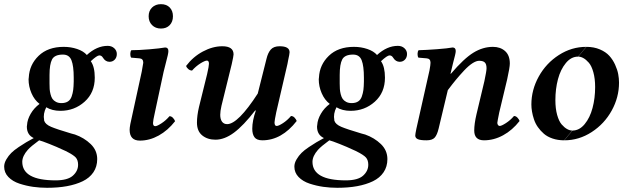

<svg xmlns="http://www.w3.org/2000/svg" viewBox="-20 -664 2993 922"><path d="M334 -291Q334 -347.2 323.2 -374.5Q312.5 -401.9 282.2 -401.9Q242.2 -401.9 230 -378.7Q217.8 -355.5 217.8 -304.2V-282.2V-263.2Q217.8 -247.6 218.5 -236.3Q219.2 -225.1 222.7 -211.4Q226.1 -197.8 231.9 -189.2Q237.8 -180.7 248.8 -174.8Q259.8 -168.9 274.9 -168.9Q293.9 -168.9 306.2 -176.8Q318.4 -184.6 324 -200.7Q329.6 -216.8 331.5 -232.2Q333.5 -247.6 334 -272ZM168 9.8Q128.4 38.6 113.3 55.7Q87.4 85 86.9 112.8Q86.9 202.1 247.1 202.1Q304.7 202.1 329.8 179.7Q355 157.2 355 127Q355 105 343.8 92.3Q332.5 79.6 294.9 61Q291 58.6 279.8 54.2Q254.4 42 217.3 27.3Q180.2 12.7 168 9.8ZM435.1 -291Q435.1 -219.2 386.2 -175.5Q337.4 -131.8 270 -131.8Q230.5 -131.8 202.1 -148.9Q186 -117.2 191.9 -87.9V-85Q197.3 -66.9 225.6 -54.9Q253.9 -43 320.3 -23.4Q323.7 -22.5 325.2 -22Q327.6 -21.5 332.5 -20Q337.4 -18.6 339.8 -18.1Q384.3 -2.4 415.5 27.8Q446.8 58.1 446.8 100.1Q446.8 136.2 428.5 163.3Q410.2 190.4 377.2 206.3Q344.2 222.2 301.5 230Q258.8 237.8 206.1 237.8Q171.9 237.8 138.9 233.2Q106 228.5 73.2 217.8Q40.5 207 20.3 186Q0 165 0 136.2Q0 119.1 10.5 101.3Q21 83.5 33.9 70.6Q46.9 57.6 69.8 42.2Q92.8 26.9 106.2 19Q119.6 11.2 142.1 -1Q108.9 -16.1 108.9 -56.2Q108.9 -61 109.9 -64Q111.3 -89.8 127.2 -117.4Q143.1 -145 169.9 -165Q145 -184.1 131.1 -216.6Q117.2 -249 117.2 -283.2Q117.2 -289.1 118.2 -292Q121.1 -353 165.5 -396Q210 -439 286.1 -439Q320.3 -439 350.6 -428.7Q380.9 -418.5 397 -399.9Q444.8 -443.8 497.1 -443.8Q516.1 -443.8 528.6 -432.4Q541 -420.9 541 -404.8Q541 -388.2 531 -377.7Q521 -367.2 505.9 -367.2Q486.3 -367.2 474.1 -387.2Q467.8 -397.9 457 -397.9Q445.8 -397.9 416 -370.1Q435.1 -343.3 435.1 -291Z M765.6 -318.8 723.6 -123Q714.8 -84.5 714.8 -73.2Q714.8 -58.1 725.6 -58.1Q734.4 -58.1 755.4 -71.8Q776.4 -85.4 793.9 -106Q803.2 -106 810.5 -98.1Q817.9 -90.3 820.8 -82Q786.1 -37.6 742.2 -13.2Q698.2 11.2 651.9 11.2Q602.5 11.2 602.5 -41Q602.5 -58.6 615.7 -113.8L660.6 -319.8Q668 -360.8 668 -362.8Q668 -382.3 649.9 -383.8L609.9 -387.2Q605.5 -393.6 605.7 -405.3Q606 -417 610.8 -422.9Q645 -422.9 697 -427.2Q749 -431.6 772.9 -436Q788.6 -436 788.6 -418.9Q788.6 -411.6 785.6 -398.4Q782.7 -385.3 776.1 -360.4Q769.5 -335.4 765.6 -318.8ZM752.9 -644Q779.8 -644 795.2 -627.9Q810.5 -611.8 810.5 -585.9Q810.5 -559.6 794.9 -543.2Q779.3 -526.9 752.9 -526.9Q726.6 -526.9 710.2 -543.5Q693.8 -560.1 693.8 -585.9Q693.8 -611.8 710.2 -627.9Q726.6 -644 752.9 -644Z M1208.5 -132.8 1205.6 -133.8Q1148.9 -60.5 1103.5 -26.9Q1058.1 6.8 1014.6 6.8Q976.6 6.8 951.2 -13.7Q925.8 -34.2 925.8 -75.2Q925.8 -108.4 935.5 -149.9L974.6 -308.1Q983.4 -346.7 983.4 -357.9Q983.4 -373 973.6 -373Q963.9 -373 942.1 -359.4Q920.4 -345.7 902.3 -325.2Q892.6 -325.2 884.3 -332.3Q876 -339.4 873.5 -347.2Q907.2 -391.6 954.3 -416.7Q1001.5 -441.9 1047.4 -441.9Q1101.6 -441.9 1101.6 -402.8Q1101.6 -395.5 1092.8 -356L1043.5 -155.8Q1037.6 -129.9 1037.6 -112.8Q1037.6 -91.8 1046.1 -79.8Q1054.7 -67.9 1070.8 -67.9Q1122.6 -67.9 1217.8 -214.8L1259.8 -381.8Q1266.6 -410.6 1280.5 -426.3Q1294.4 -441.9 1322.8 -441.9Q1370.6 -441.9 1370.6 -413.1Q1370.6 -408.7 1368.7 -398.9Q1366.7 -389.2 1364 -376.2Q1361.3 -363.3 1360.4 -356.9L1306.6 -125Q1298.3 -84.5 1298.3 -76.2Q1298.3 -59.1 1308.6 -59.1Q1317.9 -59.1 1338.6 -72.5Q1359.4 -85.9 1377.4 -106.9Q1387.2 -106.9 1394.5 -99.1Q1401.9 -91.3 1404.8 -83Q1332.5 9.8 1239.7 9.8Q1212.9 9.8 1202.1 -4.9Q1191.4 -19.5 1191.4 -45.9Q1191.4 -84.5 1208.5 -132.8Z M1727.5 -291Q1727.5 -347.2 1716.8 -374.5Q1706.1 -401.9 1675.8 -401.9Q1635.7 -401.9 1623.5 -378.7Q1611.3 -355.5 1611.3 -304.2V-282.2V-263.2Q1611.3 -247.6 1612.1 -236.3Q1612.8 -225.1 1616.2 -211.4Q1619.6 -197.8 1625.5 -189.2Q1631.3 -180.7 1642.3 -174.8Q1653.3 -168.9 1668.5 -168.9Q1687.5 -168.9 1699.7 -176.8Q1711.9 -184.6 1717.5 -200.7Q1723.1 -216.8 1725.1 -232.2Q1727.1 -247.6 1727.5 -272ZM1561.5 9.8Q1522 38.6 1506.8 55.7Q1481 85 1480.5 112.8Q1480.5 202.1 1640.6 202.1Q1698.2 202.1 1723.4 179.7Q1748.5 157.2 1748.5 127Q1748.5 105 1737.3 92.3Q1726.1 79.6 1688.5 61Q1684.6 58.6 1673.3 54.2Q1647.9 42 1610.8 27.3Q1573.7 12.7 1561.5 9.8ZM1828.6 -291Q1828.6 -219.2 1779.8 -175.5Q1731 -131.8 1663.6 -131.8Q1624 -131.8 1595.7 -148.9Q1579.6 -117.2 1585.4 -87.9V-85Q1590.8 -66.9 1619.1 -54.9Q1647.5 -43 1713.9 -23.4Q1717.3 -22.5 1718.8 -22Q1721.2 -21.5 1726.1 -20Q1731 -18.6 1733.4 -18.1Q1777.8 -2.4 1809.1 27.8Q1840.3 58.1 1840.3 100.1Q1840.3 136.2 1822 163.3Q1803.7 190.4 1770.8 206.3Q1737.8 222.2 1695.1 230Q1652.3 237.8 1599.6 237.8Q1565.4 237.8 1532.5 233.2Q1499.5 228.5 1466.8 217.8Q1434.1 207 1413.8 186Q1393.6 165 1393.6 136.2Q1393.6 119.1 1404.1 101.3Q1414.6 83.5 1427.5 70.6Q1440.4 57.6 1463.4 42.2Q1486.3 26.9 1499.8 19Q1513.2 11.2 1535.6 -1Q1502.4 -16.1 1502.4 -56.2Q1502.4 -61 1503.4 -64Q1504.9 -89.8 1520.8 -117.4Q1536.6 -145 1563.5 -165Q1538.6 -184.1 1524.7 -216.6Q1510.7 -249 1510.7 -283.2Q1510.7 -289.1 1511.7 -292Q1514.6 -353 1559.1 -396Q1603.5 -439 1679.7 -439Q1713.9 -439 1744.1 -428.7Q1774.4 -418.5 1790.5 -399.9Q1838.4 -443.8 1890.6 -443.8Q1909.7 -443.8 1922.1 -432.4Q1934.6 -420.9 1934.6 -404.8Q1934.6 -388.2 1924.6 -377.7Q1914.6 -367.2 1899.4 -367.2Q1879.9 -367.2 1867.7 -387.2Q1861.3 -397.9 1850.6 -397.9Q1839.4 -397.9 1809.6 -370.1Q1828.6 -343.3 1828.6 -291Z M1974.1 -13.2Q1974.1 -20 1979.5 -45.9L2042.5 -326.2Q2047.4 -353 2047.4 -362.8Q2047.4 -382.3 2029.3 -383.8L1989.3 -387.2Q1984.9 -393.6 1985.1 -405.3Q1985.4 -417 1990.2 -422.9Q2026.9 -423.8 2078.4 -427.7Q2129.9 -431.6 2153.3 -436Q2168.5 -436 2168.5 -418.9Q2168.5 -412.1 2165 -397.9Q2161.6 -383.8 2155.5 -360.8Q2149.4 -337.9 2145.5 -318.8L2143.1 -310.1H2145.5Q2208 -383.3 2253.4 -411.1Q2298.8 -439 2347.2 -439Q2382.8 -439 2405.5 -418.7Q2428.2 -398.4 2428.2 -358.9Q2428.2 -340.3 2415.5 -283.2L2377.4 -124Q2368.2 -78.6 2368.2 -74.2Q2368.2 -67.9 2371.6 -63.5Q2375 -59.1 2379.4 -59.1Q2388.2 -59.1 2409.4 -72.8Q2430.7 -86.4 2448.2 -106.9Q2457.5 -106.9 2464.8 -99.1Q2472.2 -91.3 2475.1 -83Q2440.4 -38.6 2396 -14.4Q2351.6 9.8 2304.2 9.8Q2257.3 9.8 2257.3 -37.1Q2257.3 -69.3 2268.1 -115.2L2306.2 -274.9Q2316.4 -323.2 2316.4 -335.9Q2316.4 -356 2308.1 -364Q2299.8 -372.1 2281.2 -372.1Q2267.1 -372.1 2248.5 -360.1Q2230 -348.1 2208.7 -325.4Q2187.5 -302.7 2169.9 -281.5Q2152.3 -260.3 2130.4 -231L2086.4 -46.9Q2079.1 -16.1 2067.4 -3.2Q2055.7 9.8 2028.3 9.8Q1999 9.8 1986.6 4.4Q1974.1 -1 1974.1 -13.2Z M2756.8 -392.1 2795.9 -439Q2832 -439 2860.6 -426.8Q2889.2 -414.6 2906 -396Q2922.9 -377.4 2933.8 -353.3Q2944.8 -329.1 2948.7 -308.1Q2952.6 -287.1 2952.6 -267.1Q2952.6 -196.8 2917.5 -133.1Q2882.3 -69.3 2821.3 -29.8Q2760.3 9.8 2689.9 9.8L2729 -37.1Q2762.2 -37.1 2787.6 -67.9Q2813 -98.6 2825.4 -145.5Q2837.9 -192.4 2837.9 -246.1Q2837.9 -286.6 2829.3 -317.1Q2820.8 -347.7 2807.6 -362.8Q2794.4 -377.9 2781.5 -385Q2768.6 -392.1 2756.8 -392.1ZM2728 -37.1 2689 9.8Q2658.7 9.8 2633.5 1.2Q2608.4 -7.3 2591.8 -21.7Q2575.2 -36.1 2563 -53.5Q2550.8 -70.8 2544.2 -90.8Q2537.6 -110.8 2534.7 -128.4Q2531.7 -146 2531.7 -162.1Q2531.7 -232.4 2567.1 -296.4Q2602.5 -360.4 2663.6 -399.7Q2724.6 -439 2794.9 -439L2755.9 -392.1Q2722.7 -392.1 2697.3 -361.3Q2671.9 -330.6 2659.4 -283.7Q2647 -236.8 2647 -183.1Q2647 -142.6 2655.5 -112.1Q2664.1 -81.5 2677.2 -66.4Q2690.4 -51.3 2703.4 -44.2Q2716.3 -37.1 2728 -37.1Z"/></svg>

Font: Common Serif SemiBold
Style: Italic
Weight: 600
Italic angle: -12°
Designer: Philipp H. Poll, Khaled Hosny
Foundry: Stefan Peev, Context Ltd.
Version: Version 1.026